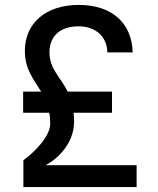

<svg xmlns="http://www.w3.org/2000/svg" viewBox="-20 -760 640 780"><path d="M75 0H535V-89H165C215 -114 281 -179 281 -266C281 -279 280 -291 279 -302H435V-388H255C225 -448 181 -480 181 -547C181 -613 224 -653 299 -653C369 -653 415 -611 416 -547H519C516 -667 434 -740 300 -740C166 -740 81 -666 81 -553C81 -478 117 -438 147 -388H74V-302H180C183 -288 184 -273 184 -257C184 -207 122 -143 75 -109Z"/></svg>

Font: JetBrains Mono Medium
Style: Regular
Weight: 436
Monospace: yes
Designer: Philipp Nurullin, Konstantin Bulenkov
Foundry: JetBrains
Version: Version 2.305